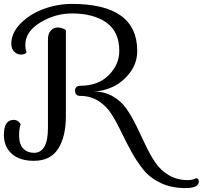

<svg xmlns="http://www.w3.org/2000/svg" viewBox="-109 -767 1040 985"><path d="M855 157Q867 157 877.5 154.5Q888 152 892 150L896 147Q911 148 911 164Q911 198 843 198Q771 198 716 172Q661 146 627 104Q593 62 565.5 12Q538 -38 514 -88.5Q490 -139 463.5 -181Q437 -223 396 -249Q355 -275 302 -275Q276 -275 276 -303Q276 -315 284 -321Q292 -327 302 -327Q395 -327 449 -381.5Q503 -436 503 -506Q503 -604 437 -651Q371 -698 260 -698Q174 -698 97.5 -651.5Q21 -605 21 -536Q21 -526 22.5 -517Q24 -508 26 -504L27 -499Q21 -487 -3 -487Q-21 -487 -36 -502Q-51 -517 -51 -542Q-51 -599 -2.5 -647.5Q46 -696 116.5 -721.5Q187 -747 259 -747Q595 -747 595 -506Q595 -443 557 -393.5Q519 -344 468.5 -321Q418 -298 370 -298Q426 -298 469.5 -273Q513 -248 540.5 -208Q568 -168 591.5 -119.5Q615 -71 638 -22Q661 27 688 67Q715 107 757.5 132Q800 157 855 157ZM-3 -129Q-11 -108 -11 -73Q-11 -26 10.5 -4.5Q32 17 65 17Q137 17 137 -111V-565Q137 -595 152 -610.5Q167 -626 186 -626Q198 -626 208.5 -622.5Q219 -619 224 -616L229 -612V-171Q229 -66 189.5 -4Q150 58 65 58Q-9 58 -49 21.5Q-89 -15 -89 -75Q-89 -152 -39 -152Q-27 -152 -18 -146Q-9 -140 -6 -134Z"/></svg>

Font: Sofia
Style: Regular
Weight: 400
Designer: Paula Nazal and Daniel Hernndez
Foundry: Paula Nazal, Daniel Hernndez
Version: Version 1.001